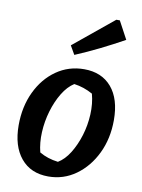

<svg xmlns="http://www.w3.org/2000/svg" viewBox="-85 -801 643 870"><g transform="rotate(10 236.5 -365.5)"><path d="M198 11Q117 11 71.5 -44Q26 -99 26 -195Q26 -280 58.5 -348.5Q91 -417 147.5 -456.5Q204 -496 275 -496Q356 -496 401.5 -442.5Q447 -389 447 -292Q447 -207 414 -138.5Q381 -70 324.5 -29.5Q268 11 198 11ZM230 -62Q260 -80 283 -117Q306 -154 320.5 -201Q335 -248 337.5 -298.5Q340 -349 328 -393Q287 -416 242 -422Q212 -403 189 -365Q166 -327 152 -279.5Q138 -232 135.5 -182.5Q133 -133 144 -90Q181 -68 230 -62ZM219 -552 196 -592 379 -742H395L439 -660Q385 -630 330.5 -603Q276 -576 219 -552Z"/></g></svg>

Font: Piazzolla SemiBold
Style: Italic
Weight: 600
Italic angle: -11.3°
Designer: Juan Pablo del Peral
Foundry: Huerta Tipografica
Version: Version 1.330